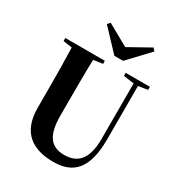

<svg xmlns="http://www.w3.org/2000/svg" viewBox="-206 -997 1049 1140"><g transform="rotate(30 318.5 -427.0)"><path d="M28 -636 89 -627C92 -549 93 -442 93 -352V-217C93 -43 195 16 333 16C470 16 544 -59 544 -260V-626L608 -636V-657H442V-636L514 -626V-244C514 -102 456 -52 369 -52C281 -52 233 -102 233 -243V-352C233 -442 233 -549 236 -627L299 -636V-657H28ZM216 -870 200 -852 333 -711H393L526 -852L510 -870L363 -788Z"/></g></svg>

Font: Source Serif 4 Display
Style: Bold
Weight: 700
Designer: Frank Grießhammer
Foundry: Adobe Systems Incorporated
Version: Version 4.004;hotconv 1.0.117;makeotfexe 2.5.65602